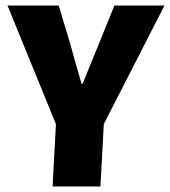

<svg xmlns="http://www.w3.org/2000/svg" viewBox="-20 -670 611 690"><path d="M181 -224 7 -650H191L232 -514Q242 -477 252 -442Q262 -407 273 -369H277Q292 -407 306.5 -442Q321 -477 336 -514L391 -650H571L353 -224L341 0H169Z"/></svg>

Font: Kilde Sans Black
Style: Regular
Weight: 900
Italic angle: -3°
Designer: Paul D. Hunt
Foundry: Adobe Systems Incorporated
Version: Version 1.050;PS Version 1.000;hotconv 1.0.70;makeotf.lib2.5